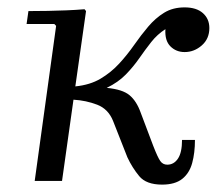

<svg xmlns="http://www.w3.org/2000/svg" viewBox="-20 -490 587 520"><path d="M419 10Q376 10 357 -13Q338 -36 325 -64L286 -163Q273 -195 243 -206.5Q213 -218 179 -220L148 0H74L132 -420L127 -425H52L57 -460Q83 -460 109 -460.5Q135 -461 160 -462Q185 -463 209 -465L213 -460L184 -256Q224 -260 252.5 -277Q281 -294 303 -318Q325 -342 343.5 -368.5Q362 -395 381.5 -418Q401 -441 424.5 -455.5Q448 -470 480 -470Q512 -470 529.5 -454.5Q547 -439 547 -414Q547 -385 526.5 -367Q506 -349 480 -349Q457 -349 441.5 -364.5Q426 -380 428 -411Q406 -397 389.5 -376Q373 -355 357 -332Q341 -309 320.5 -288Q300 -267 269 -252Q312 -248 331 -232Q350 -216 361 -185L395 -95Q407 -64 414 -54Q421 -44 433 -44Q451 -44 462 -60.5Q473 -77 473 -111H508Q508 -76 500.5 -48.5Q493 -21 473.5 -5.5Q454 10 419 10Z"/></svg>

Font: Brygada 1918
Style: Italic
Weight: 400
Italic angle: -8°
Designer: Mateusz Machalski | Borys Kosmynka | Przemek Hoffer
Foundry: NIEPODLEGLA 2018
Version: Version 3.006